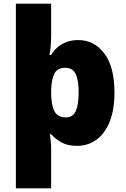

<svg xmlns="http://www.w3.org/2000/svg" viewBox="-20 -780 683 1040"><path d="M600 -278Q600 -184 573.5 -119.5Q547 -55 501.5 -22.5Q456 10 397 10Q345 10 311.5 -9.5Q278 -29 257 -53H250Q252 -43 253.5 -29.5Q255 -16 256 -3Q257 10 257 21V240H66V-760H257V-592Q257 -552 254 -524.5Q251 -497 248 -482H257Q270 -505 290.5 -523Q311 -541 339.5 -552Q368 -563 404 -563Q490 -563 545 -490.5Q600 -418 600 -278ZM406 -280Q406 -345 390 -379Q374 -413 333 -413Q292 -413 275.5 -383Q259 -353 257 -293V-279Q257 -213 274.5 -178.5Q292 -144 336 -144Q375 -144 390.5 -178.5Q406 -213 406 -280Z"/></svg>

Font: Noto Sans Cham Black
Style: Regular
Weight: 900
Version: Version 2.002